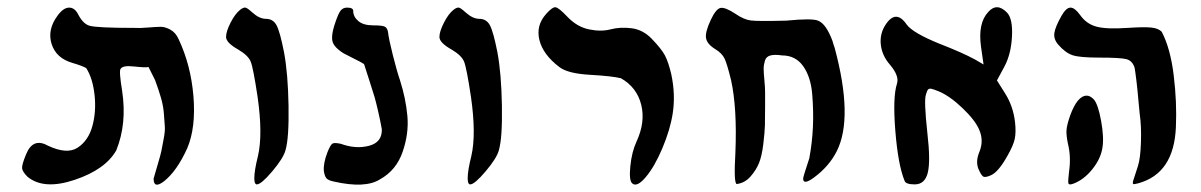

<svg xmlns="http://www.w3.org/2000/svg" viewBox="-20 -753 3315 530"><path d="M56 -265Q42 -279 41 -288.5Q40 -298 52 -327Q71 -374 112 -351Q165 -326 194.5 -345.5Q224 -365 235 -405Q246 -445 241 -491Q236 -537 218 -565Q208 -571 181 -579Q135 -592 122.5 -631.5Q110 -671 139 -710Q155 -732 171 -732Q187 -732 197 -711Q210 -687 227 -682Q247 -676 351 -676Q365 -675 388.5 -677Q412 -679 424 -679Q436 -679 450.5 -671Q465 -663 473 -645Q507 -573 514 -487Q521 -401 497 -344Q468 -280 432 -252Q404 -231 404 -260Q407 -271 415.5 -299.5Q424 -328 425.5 -336.5Q427 -345 431.5 -368Q436 -391 435 -403.5Q434 -416 432.5 -438Q431 -460 424.5 -482.5Q418 -505 408 -532L390 -568Q381 -566 350 -569.5Q319 -573 313 -563Q308 -558 317 -503Q331 -412 301 -338Q271 -285 186 -256.5Q101 -228 56 -265Z M682 -261Q682 -282 692 -322Q706 -382 691 -486Q679 -566 672 -583Q665 -600 638 -616Q604 -635 604 -651Q604 -666 616.5 -690.5Q629 -715 643 -726Q652 -733 657.5 -732Q663 -731 676 -719Q696 -701 714 -701Q734 -701 743.5 -683Q753 -665 764 -609Q775 -550 776.5 -461Q778 -372 768 -338Q762 -316 731.5 -280Q701 -244 689 -244Q682 -244 682 -261Z M901 -252Q886 -255 881 -261Q876 -267 874 -281Q872 -302 884 -333Q892 -353 897.5 -356.5Q903 -360 921 -356Q962 -341 998.5 -350.5Q1035 -360 1034 -396Q1030 -419 1024 -445Q1018 -471 1014 -485Q1010 -499 999 -532.5Q988 -566 985 -576L975 -582Q968 -586 952.5 -593.5Q937 -601 929 -605.5Q921 -610 912 -618Q903 -626 899 -635Q892 -652 906 -692Q914 -716 920.5 -724Q927 -732 938 -732Q955 -732 955 -723Q955 -707 969 -695Q983 -683 1010 -683Q1035 -683 1042 -679.5Q1049 -676 1051 -665Q1053 -646 1064.5 -600.5Q1076 -555 1084 -532Q1100 -482 1104.5 -433.5Q1109 -385 1091.5 -334Q1074 -283 1029 -258Q988 -232 901 -252Z M1271 -261Q1271 -282 1281 -322Q1295 -382 1280 -486Q1268 -566 1261 -583Q1254 -600 1227 -616Q1193 -635 1193 -651Q1193 -666 1205.5 -690.5Q1218 -715 1232 -726Q1241 -733 1246.5 -732Q1252 -731 1265 -719Q1285 -701 1303 -701Q1323 -701 1332.5 -683Q1342 -665 1353 -609Q1364 -550 1365.5 -461Q1367 -372 1357 -338Q1351 -316 1320.5 -280Q1290 -244 1278 -244Q1271 -244 1271 -261Z M1725 -247Q1716 -255 1720 -294.5Q1724 -334 1737 -362Q1762 -416 1750 -464Q1738 -512 1694 -537Q1670 -543 1608.5 -546.5Q1547 -550 1524 -568Q1479 -602 1469 -642.5Q1459 -683 1488 -715Q1505 -734 1513.5 -733Q1522 -732 1545 -708Q1572 -679 1605.5 -672Q1639 -665 1665.5 -672Q1692 -679 1723.5 -675Q1755 -671 1779 -646Q1806 -618 1815.5 -600Q1825 -582 1833 -548Q1845 -492 1837 -440Q1830 -395 1808.5 -344Q1787 -293 1762.5 -264Q1738 -235 1725 -247Z M2197 -260Q2197 -265 2214 -316Q2222 -359 2224 -402.5Q2226 -446 2222 -493.5Q2218 -541 2197 -570.5Q2176 -600 2139 -600Q2119 -603 2107 -600Q2095 -597 2091.5 -585.5Q2088 -574 2088 -563.5Q2088 -553 2090 -532Q2092 -511 2092 -498Q2092 -493 2092 -460Q2092 -427 2091.5 -407.5Q2091 -388 2087 -355Q2083 -322 2075 -302.5Q2067 -283 2051.5 -265.5Q2036 -248 2014 -245Q2005 -245 2010 -332Q2015 -455 1998 -532Q1987 -577 1980 -591.5Q1973 -606 1955 -617Q1932 -631 1929 -647.5Q1926 -664 1942 -698Q1956 -728 1968.5 -731Q1981 -734 2010 -715Q2033 -699 2052.5 -696.5Q2072 -694 2150 -696Q2222 -703 2238 -696Q2260 -688 2278 -640Q2280 -632 2284 -621Q2336 -428 2290 -336Q2269 -294 2227 -263Q2197 -241 2197 -260Z M2477 -254Q2459 -298 2451.5 -391.5Q2444 -485 2456 -522Q2463 -543 2437 -574Q2415 -599 2411.5 -629Q2408 -659 2424 -684Q2453 -729 2483 -685Q2500 -662 2574 -632Q2636 -608 2671 -589L2695 -575L2688 -624Q2679 -689 2708 -720Q2732 -747 2760 -718Q2776 -701 2773.5 -652.5Q2771 -604 2753 -570L2732 -531L2754 -496Q2777 -460 2782 -415Q2785 -387 2781 -369Q2777 -351 2761 -323Q2736 -278 2715 -269Q2701 -263 2695.5 -265Q2690 -267 2683 -282Q2671 -305 2684 -335Q2696 -365 2683 -395Q2672 -421 2637 -454.5Q2602 -488 2571 -501Q2556 -507 2550.5 -508Q2545 -509 2542 -506Q2539 -503 2536 -492Q2530 -477 2540 -385Q2549 -308 2541 -276Q2533 -244 2505 -244Q2480 -244 2477 -254Z M2962 -711Q2979 -687 3006.5 -679.5Q3034 -672 3093 -676Q3137 -679 3157.5 -677Q3178 -675 3187 -665Q3211 -619 3220 -544.5Q3229 -470 3226 -403Q3221 -274 3122 -247Q3111 -244 3108.5 -245Q3106 -246 3108 -254Q3110 -261 3121 -294Q3128 -315 3129.5 -360.5Q3131 -406 3126 -439Q3125 -447 3122.5 -476Q3120 -505 3117 -530Q3114 -555 3112 -566Q3106 -585 3090 -589.5Q3074 -594 3013 -594Q2961 -594 2941 -600.5Q2921 -607 2901 -630Q2888 -645 2890.5 -662Q2893 -679 2910 -709Q2923 -732 2935 -732Q2947 -732 2962 -711ZM2980 -489Q2989 -489 2999 -479Q3011 -466 3019.5 -419.5Q3028 -373 3023 -344Q3018 -314 2995 -285.5Q2972 -257 2943 -246Q2930 -241 2929 -248Q2928 -254 2931 -279Q2937 -320 2928 -356Q2923 -380 2924 -394Q2925 -408 2934 -434Q2954 -489 2980 -489Z"/></svg>

Font: Noam
Style: Regular
Weight: 400
Version: Version 1.1